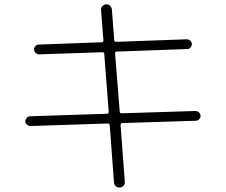

<svg xmlns="http://www.w3.org/2000/svg" viewBox="-20 -802 1040 884"><path d="M120.1 -221.7Q111.3 -221.7 104 -228Q96.7 -234.4 96.7 -243.2Q96.7 -252 103 -259.3Q109.4 -266.6 118.2 -266.6L472.7 -278.3Q479.5 -278.3 480.5 -287.1L460 -553.7Q460 -561.5 451.2 -561.5L160.2 -551.8Q151.4 -551.8 144 -558.6Q136.7 -565.4 136.7 -574.2Q136.7 -583 143.1 -589.8Q149.4 -596.7 158.2 -596.7L448.2 -607.4Q456.1 -607.4 456.1 -616.2L445.3 -754.9Q444.3 -765.6 451.2 -773.4Q458 -781.2 467.8 -782.2Q478.5 -783.2 486.3 -775.9Q494.1 -768.6 495.1 -758.8L505.9 -617.2Q505.9 -609.4 514.6 -609.4L839.8 -621.1Q848.6 -621.1 856 -614.7Q863.3 -608.4 863.3 -599.1Q863.3 -589.8 856.9 -583Q850.6 -576.2 841.8 -576.2L517.6 -564.5Q509.8 -564.5 509.8 -555.7L531.2 -288.1Q531.2 -280.3 540 -280.3L879.9 -291Q888.7 -291 896 -284.7Q903.3 -278.3 903.3 -269Q903.3 -259.8 897 -252.9Q890.6 -246.1 881.8 -246.1L543 -235.4Q535.2 -235.4 535.2 -225.6L554.7 35.2Q555.7 45.9 548.8 53.2Q542 60.5 532.2 61.5Q521.5 62.5 513.7 55.7Q505.9 48.8 504.9 39.1L485.4 -224.6Q485.4 -232.4 475.6 -233.4Z"/></svg>

Font: Rounded-X Mgen+ 1mn light
Style: Regular
Weight: 200
Designer: [Source Han Sans]
Ryoko NISHIZUKA  (kana & ideographs); Paul D. Hunt (Latin, Greek & Cyrillic); Wenlong ZHANG  (bopomofo
Version: Version 1.059.20150602